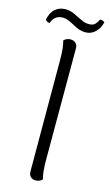

<svg xmlns="http://www.w3.org/2000/svg" viewBox="-146 -881 537 937"><g transform="rotate(15 122.5 -412.5)"><path d="M102 -25 101 -587Q101 -652 91 -685Q105 -699 125 -699Q141 -699 151 -689.5Q161 -680 161 -664V-103Q161 -34 171 -4Q157 10 136 10Q121 10 111.5 0.5Q102 -9 102 -25ZM184 -751Q167 -751 151.5 -756.5Q136 -762 117 -773Q98 -783 86 -787.5Q74 -792 61 -792Q19 -792 5 -750H3Q-7 -750 -17 -760Q-10 -798 11.5 -816.5Q33 -835 64 -835Q81 -835 94.5 -830Q108 -825 130 -814Q150 -804 162.5 -799Q175 -794 190 -794Q210 -794 219.5 -802.5Q229 -811 239 -830Q254 -830 262 -822Q254 -790 233.5 -770.5Q213 -751 184 -751Z"/></g></svg>

Font: Arima Madurai Light
Style: Regular
Weight: 300
Designer: Joana Correia and Natanael Gama
Foundry: NDISCOVER
Version: Version 1.019